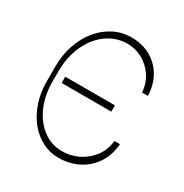

<svg xmlns="http://www.w3.org/2000/svg" viewBox="-172 -872 975 1018"><g transform="rotate(30 316.0 -363.5)"><path d="M538.4 -215.9H572.4Q566.8 -146 532.7 -95.2Q498.6 -44.4 444.4 -17.2Q390.3 9.9 323.9 9.9Q270.6 9.9 224.3 -14.4Q177.9 -38.7 143.1 -82.4Q108.3 -126.1 89 -184.1Q69.6 -242.2 69.6 -309.7V-402Q69.6 -472.7 90.4 -533.6Q111.2 -594.5 148.6 -640.3Q186.1 -686.1 236 -711.6Q285.9 -737.2 343.8 -737.2Q406.6 -737.2 457.6 -710Q508.5 -682.9 539.2 -632.3Q570 -581.7 572.4 -511.4H536.9Q532 -569.2 502.8 -611Q473.7 -652.7 431.3 -675.1Q388.8 -697.4 343.8 -697.4Q272.4 -697.4 216.4 -656.6Q160.5 -615.8 128.4 -545.1Q96.2 -474.4 96.6 -384.9V-326.7Q96.2 -241.5 125.9 -174.2Q155.5 -106.9 207.2 -68.2Q258.9 -29.5 323.9 -29.8Q374.6 -29.5 421.3 -51.8Q468 -74.2 500.2 -116.1Q532.3 -158 538.4 -215.9ZM446 -380.7V-342.3H142V-380.7Z"/></g></svg>

Font: Inter UI Thin
Style: Regular
Weight: 100
Designer: Rasmus Andersson
Foundry: rsms
Version: 3.2;8d6f07862